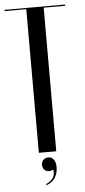

<svg xmlns="http://www.w3.org/2000/svg" viewBox="-60 -732 410 923"><g transform="rotate(-5 144.5 -270.5)"><path d="M291 -693H187V0H103V-693H-2V-699H291ZM165 86Q155 92 144 92Q130 92 121.5 82.5Q113 73 113 59Q113 45 122.5 35.5Q132 26 146 26Q163 26 172.5 39.5Q182 53 182 76Q182 106 167.5 128Q153 150 126 158L124 153Q147 144 158.5 126.5Q170 109 165 86Z"/></g></svg>

Font: Moniqa SemBd Narrow Display
Style: Regular
Weight: 600
Width: 4
Designer: Rajesh Rajput
Foundry: Rajesh Rajput
Version: Version 1.000